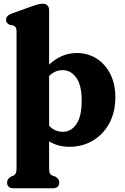

<svg xmlns="http://www.w3.org/2000/svg" viewBox="-20 -776 670 1032"><path d="M244 -722V-429Q276 -458.5 313 -474.8Q350 -491 392.5 -491Q452.5 -491 499.5 -461Q546.5 -431 573.2 -377.5Q600 -324 600 -253.5Q600 -173 567.5 -113.2Q535 -53.5 479.2 -20.2Q423.5 13 353.5 13Q290.5 13 244 -16.5V126.5Q244 147 248.2 155.5Q252.5 164 260.5 167.5L277 173Q298.5 185 298.5 205Q298.5 236 262 236H54.5Q18 236 18 205Q18 185.5 39.5 173L52.5 168Q60.5 163.5 64.8 155.2Q69 147 69 126.5V-605Q69 -622.5 64 -629.2Q59 -636 50.5 -639.5L33.5 -642Q24 -646.5 18.2 -652.8Q12.5 -659 12.5 -670Q12.5 -692 44 -703.5L151 -742Q171 -749 184.2 -752.5Q197.5 -756 211.5 -756Q226.5 -756 235.2 -746.8Q244 -737.5 244 -722ZM316.5 -399Q275.5 -399 244 -367.5V-100.5Q260 -83 278.8 -75.2Q297.5 -67.5 318 -67.5Q362 -67.5 390.5 -108.8Q419 -150 419 -234.5Q419 -318.5 389.8 -358.8Q360.5 -399 316.5 -399Z"/></svg>

Font: Fraunces 9pt S050
Style: Bold
Weight: 700
Version: Version 1.000; ttfautohint (v1.8.3)